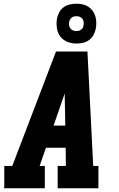

<svg xmlns="http://www.w3.org/2000/svg" viewBox="-20 -1012 640 1032"><path d="M0 0 3 -7V-120H46L281 -735H450L481 -120H509V0H290V-120H334L333 -218H227L193 -120H221V0ZM268 -337H331L328 -490Q328 -495 328 -500Q328 -505 328 -510Q326 -505 324.5 -500Q323 -495 321 -490ZM391 -778Q365 -778 341.5 -787.5Q318 -797 304 -816Q290 -835 286 -860Q282 -885 286 -911Q289 -928 298 -945Q307 -962 322 -973Q337 -984 355 -988Q373 -992 391 -992Q408 -992 424.5 -988.5Q441 -985 454.5 -976Q468 -967 477.5 -954.5Q487 -942 492 -926Q497 -910 497.5 -893Q498 -876 495 -859Q492 -842 483 -825Q474 -808 459 -797Q444 -786 426 -782Q408 -778 391 -778ZM391 -845Q397 -845 403.5 -846.5Q410 -848 416 -852.5Q422 -857 425 -863Q428 -869 429 -875Q431 -885 429.5 -894.5Q428 -904 423 -911Q418 -918 409 -921.5Q400 -925 391 -925Q384 -925 377.5 -923.5Q371 -922 365.5 -917.5Q360 -913 356.5 -907Q353 -901 352 -895Q350 -885 351.5 -875.5Q353 -866 358.5 -859Q364 -852 372.5 -848.5Q381 -845 391 -845Z"/></svg>

Font: Iosevka Etoile Heavy Oblique
Style: Regular
Weight: 900
Italic angle: -9°
Designer: Belleve Invis
Foundry: Belleve Invis
Version: Version 15.5.2; ttfautohint (v1.8.4)